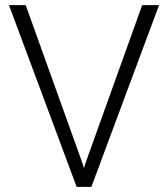

<svg xmlns="http://www.w3.org/2000/svg" viewBox="-20 -731 657 751"><path d="M304.2 -87.9 308.1 -72.8 312.5 -87.9 536.1 -710.9H602.1L337.4 0H279.8L15.1 -710.9H80.6Z"/></svg>

Font: Roboto-Light
Style: Regular
Weight: 300
Designer: Google
Version: Version 2.137; 2017